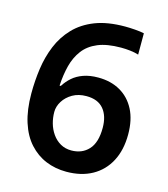

<svg xmlns="http://www.w3.org/2000/svg" viewBox="-110 -809 791 905"><g transform="rotate(15 286.0 -356.5)"><path d="M43 -304Q43 -366 51.5 -426Q60 -486 82 -539.5Q104 -593 143.5 -634.5Q183 -676 243 -699.5Q303 -723 389 -723Q410 -723 437 -721Q464 -719 482 -715V-611Q463 -617 440.5 -619.5Q418 -622 396 -622Q328 -622 283.5 -603.5Q239 -585 213.5 -551Q188 -517 176.5 -472.5Q165 -428 162 -374H168Q183 -398 204.5 -417Q226 -436 257 -447Q288 -458 329 -458Q391 -458 437 -431.5Q483 -405 508.5 -355.5Q534 -306 534 -235Q534 -159 505 -104Q476 -49 423 -19.5Q370 10 297 10Q243 10 197 -9Q151 -28 116 -66.5Q81 -105 62 -164.5Q43 -224 43 -304ZM294 -93Q346 -93 378 -127.5Q410 -162 410 -234Q410 -292 382 -325.5Q354 -359 298 -359Q259 -359 230.5 -342.5Q202 -326 186 -300.5Q170 -275 170 -248Q170 -220 177.5 -193Q185 -166 201 -143Q217 -120 240.5 -106.5Q264 -93 294 -93Z"/></g></svg>

Font: Noto Sans Armenian SemiBold
Style: Regular
Weight: 600
Designer: Monotype Design Team
Foundry: Monotype Imaging Inc.
Version: Version 2.007